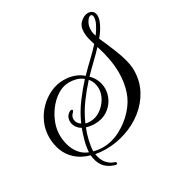

<svg xmlns="http://www.w3.org/2000/svg" viewBox="-199 -780 984 1053"><g transform="rotate(-30 293.0 -253.5)"><path d="M222 144Q179 130 159 102Q139 74 135 31Q82 16 49 -14.5Q16 -45 1.5 -84.5Q-13 -124 -13 -167Q-13 -215 5.5 -257Q24 -299 56 -331.5Q88 -364 128 -382.5Q168 -401 211 -401Q250 -401 280 -389.5Q310 -378 329 -360Q363 -395 396 -426Q429 -457 457 -488Q451 -506 445.5 -527Q440 -548 440 -571Q440 -611 464 -632Q488 -653 511 -653Q528 -653 539.5 -643Q551 -633 551 -612Q551 -591 537 -563Q521 -530 495 -500Q503 -482 516 -452.5Q529 -423 542.5 -388.5Q556 -354 565 -319.5Q574 -285 574 -256Q574 -188 544.5 -132.5Q515 -77 465 -37.5Q415 2 352.5 23Q290 44 225 44Q192 44 160 38Q166 78 185.5 99.5Q205 121 224 127Q239 131 239 139Q239 149 222 144ZM487 -524Q505 -548 518 -574Q525 -588 527.5 -598.5Q530 -609 530 -616Q530 -634 518 -634Q508 -634 496 -618Q479 -595 479 -563Q479 -543 487 -524ZM215 27Q272 27 326 -1Q380 -29 421 -74Q462 -119 478 -169Q496 -223 496 -284Q496 -328 487.5 -374Q479 -420 464 -465Q438 -437 407.5 -408Q377 -379 345 -346Q367 -324 377 -299Q387 -274 387 -248Q387 -212 369 -179.5Q351 -147 318.5 -127Q286 -107 242 -107Q229 -107 216 -109Q203 -111 189 -115Q177 -87 168 -49Q159 -11 158 19Q172 23 186.5 25Q201 27 215 27ZM135 12Q137 -21 146.5 -57Q156 -93 168 -124Q149 -135 139 -152Q129 -169 129 -186Q129 -219 156 -235Q161 -238 166 -238Q174 -238 174 -232Q174 -227 167 -220Q152 -207 152 -188Q152 -162 177 -146Q203 -205 241.5 -256.5Q280 -308 317 -348Q296 -364 274.5 -369.5Q253 -375 232 -375Q196 -375 163.5 -356Q131 -337 105 -306Q79 -275 63 -238.5Q47 -202 44 -168Q44 -164 43.5 -159.5Q43 -155 43 -150Q43 -118 52 -85.5Q61 -53 81.5 -27Q102 -1 135 12ZM226 -131Q260 -131 289.5 -150.5Q319 -170 338 -201Q357 -232 357 -266Q357 -283 351.5 -300Q346 -317 333 -333Q297 -294 260 -244Q223 -194 197 -135Q209 -131 226 -131Z"/></g></svg>

Font: Gwendolyn
Style: Bold
Weight: 700
Designer: Robert E. Leuschke
Foundry: Robert E. Leuschke
Version: Version 1.010; ttfautohint (v1.8.3)